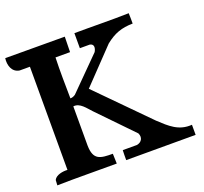

<svg xmlns="http://www.w3.org/2000/svg" viewBox="-136 -966 1201 1128"><g transform="rotate(-20 465.0 -402.5)"><path d="M5 -806C-1 -764 13 -716 60 -709H124V-64C96 -66 52 -59 39 -32L37 1C158 -2 285 1 409 0L407 -62C329 -62 286 -66 284 -157V-403C326 -409 355 -365 381 -338L589 -123C603 -94 589 -67 557 -62H469C468 -43 468 -22 468 0H902V-63C818 -57 770 -104 712 -158L405 -469L606 -679C661 -723 708 -740 778 -741C778 -763 778 -785 777 -806C667 -803 550 -806 437 -805V-711H499C525 -706 524 -683 511 -660L316 -464C306 -457 296 -453 284 -453C283 -536 281 -626 284 -709H375C376 -741 376 -774 377 -805C253 -806 128 -805 5 -806Z"/></g></svg>

Font: Philokalia
Style: Regular
Weight: 400
Version: Version 001.010